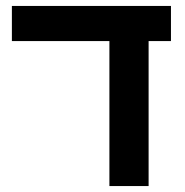

<svg xmlns="http://www.w3.org/2000/svg" viewBox="-20 -626 622 646"><path d="M480 0H348.1V-487.8H20V-606H555.2V-487.8H480Z"/></svg>

Font: Arial
Style: Bold
Weight: 700
Designer: Steve Matteson
Foundry: Ascender Corporation
Version: Version 2.00.3